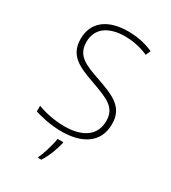

<svg xmlns="http://www.w3.org/2000/svg" viewBox="-223 -838 1047 1173"><g transform="rotate(30 300.0 -251.5)"><path d="M279 10C428 10 526 -54 526 -183C526 -304 438 -337 316 -380C211 -416 139 -443 139 -540C139 -648 228 -688 328 -688C375 -688 434 -679 492 -653L507 -687C450 -713 389 -724 329 -724C197 -724 99 -666 99 -539C99 -423 181 -387 292 -348C418 -303 486 -278 486 -182C486 -74 399 -26 279 -26C214 -26 142 -40 89 -61V-21C132 -7 203 10 279 10ZM237 214V221H260C290 175 312 116 323 67V61H283C277 104 253 183 237 214Z"/></g></svg>

Font: Noto Sans Mono ExtraLight
Style: Regular
Weight: 200
Designer: Monotype Design Team
Foundry: Monotype Imaging Inc.
Version: Version 2.014